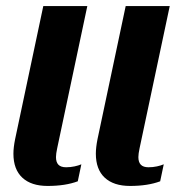

<svg xmlns="http://www.w3.org/2000/svg" viewBox="-20 -595 582 628"><path d="M23.9 -92.3Q23.9 -112.3 29.3 -139.2L121.6 -575.2H265.6L167 -109.9Q163.1 -91.8 163.1 -81.1Q163.1 -64.5 171.1 -56.2Q179.2 -47.9 196.3 -47.9Q210.4 -47.9 223.9 -50.8Q237.3 -53.7 246.1 -57.6L234.4 -2Q193.8 13.2 135.7 13.2Q82 13.2 53 -13.9Q23.9 -41 23.9 -92.3ZM293.5 -92.3Q293.5 -112.3 298.8 -139.2L391.1 -575.2H535.2L436.5 -109.9Q432.6 -91.8 432.6 -81.1Q432.6 -64.5 440.7 -56.2Q448.7 -47.9 465.8 -47.9Q480 -47.9 493.4 -50.8Q506.8 -53.7 515.6 -57.6L503.9 -2Q463.4 13.2 405.3 13.2Q351.6 13.2 322.5 -13.9Q293.5 -41 293.5 -92.3Z"/></svg>

Font: Pattaya
Style: Regular
Weight: 400
Designer: Pablo Impallari / Thai characters Designed by Thanarat Vachiruckul and Suppakit Chalermlarp
Foundry: Pablo Impallari
Version: Version 2.001